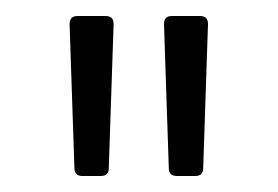

<svg xmlns="http://www.w3.org/2000/svg" viewBox="-20 -713 347 240"><path d="M77 -693H112Q122 -693 122 -683L116 -503Q116 -493 106 -493H83Q73 -493 73 -503L67 -683Q67 -693 77 -693ZM195 -693H230Q240 -693 240 -683L234 -503Q234 -493 224 -493H201Q191 -493 191 -503L185 -683Q185 -693 195 -693Z"/></svg>

Font: Barlow Light
Style: Regular
Weight: 300
Designer: Jeremy Tribby
Foundry: Tribby Type
Version: Version 1.422